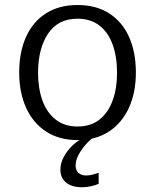

<svg xmlns="http://www.w3.org/2000/svg" viewBox="-20 -560 631 781"><path d="M295.4 9.8Q220.7 9.8 167.5 -24.9Q114.3 -59.6 86.2 -121.6Q58.1 -183.6 58.1 -264.6Q58.1 -348.1 85.9 -409.9Q113.8 -471.7 167 -505.6Q220.2 -539.6 295.4 -539.6Q371.1 -539.6 424.1 -505.6Q477.1 -471.7 504.9 -409.9Q532.7 -348.1 532.7 -264.6Q532.7 -183.6 504.4 -121.6Q476.1 -59.6 423.1 -24.9Q370.1 9.8 295.4 9.8ZM295.4 -45.4Q349.1 -45.4 384.8 -73.7Q420.4 -102.1 438.2 -151.4Q456.1 -200.7 456.1 -263.7Q456.1 -329.1 438.2 -378.7Q420.4 -428.2 384.5 -456.1Q348.6 -483.9 295.4 -483.9Q215.8 -483.9 175.3 -422.9Q134.8 -361.8 134.8 -263.7Q134.8 -200.7 152.6 -151.4Q170.4 -102.1 206.3 -73.7Q242.2 -45.4 295.4 -45.4ZM314 201.7Q286.6 201.7 266.8 193.4Q247.1 185.1 236.3 168.9Q225.6 152.8 225.6 130.4Q225.6 104 239.3 78.4Q252.9 52.7 275.1 31.7Q297.4 10.7 323.7 -1.5H360.8Q344.2 10.3 327.4 29.5Q310.5 48.8 299.1 70.8Q287.6 92.8 287.6 112.3Q287.6 134.3 300 144Q312.5 153.8 330.1 153.8Q344.2 153.8 358.6 149.9Q373 146 381.3 142.6V187.5Q369.1 193.4 350.3 197.5Q331.5 201.7 314 201.7Z"/></svg>

Font: Comme Light
Style: Regular
Weight: 300
Version: Version 1.000;gftools[0.9.27]